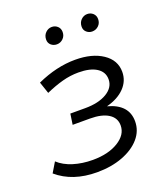

<svg xmlns="http://www.w3.org/2000/svg" viewBox="-139 -810 797 910"><g transform="rotate(-20 259.5 -354.5)"><path d="M195 6Q72 6 -6 -61L24 -111Q53 -84 98 -70Q143 -56 196 -56Q274 -56 324.5 -87Q375 -118 375 -165Q375 -203 342 -224Q309 -245 249 -245H162L170 -299H245Q313 -299 354.5 -324Q396 -349 396 -390Q396 -427 363.5 -448Q331 -469 272 -469Q231 -469 190.5 -458Q150 -447 105 -427L85 -486Q184 -531 278 -531Q363 -531 416 -495.5Q469 -460 469 -401Q469 -355 436 -321Q403 -287 345 -272Q446 -245 446 -160Q446 -112 413.5 -74.5Q381 -37 324 -15.5Q267 6 195 6ZM401 -629Q385 -629 373 -639.5Q361 -650 361 -667Q361 -688 374.5 -701.5Q388 -715 406 -715Q423 -715 435 -704Q447 -693 447 -675Q447 -655 433.5 -642Q420 -629 401 -629ZM223 -629Q206 -629 194 -639.5Q182 -650 182 -667Q182 -688 195.5 -701.5Q209 -715 227 -715Q244 -715 256 -704Q268 -693 268 -675Q268 -655 254.5 -642Q241 -629 223 -629Z"/></g></svg>

Font: Montserrat
Style: Italic
Weight: 400
Italic angle: -11.3°
Designer: Julieta Ulanovsky
Foundry: Julieta Ulanovsky
Version: Version 9.000; ttfautohint (v1.8.4.7-5d5b)